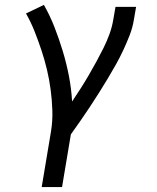

<svg xmlns="http://www.w3.org/2000/svg" viewBox="-20 -548 640 783"><path d="M150 215 188 -12Q195 -55 193.5 -98Q192 -141 186.5 -182.5Q181 -224 171.5 -264Q162 -304 149 -343Q136 -382 121 -420Q106 -458 86 -493L159 -528Q184 -484 202.5 -436.5Q221 -389 236 -339.5Q251 -290 261 -238.5Q271 -187 274 -134Q292 -161 309 -187.5Q326 -214 342 -241.5Q358 -269 373 -296.5Q388 -324 402 -352Q416 -380 426.5 -409Q437 -438 442 -468L451 -520H535L526 -468Q521 -436 509 -405Q497 -374 483 -344Q469 -314 452.5 -284.5Q436 -255 418.5 -226Q401 -197 383 -168.5Q365 -140 346.5 -112Q328 -84 308.5 -56Q289 -28 269 0L233 215Z"/></svg>

Font: Iosevka HT Extended
Style: Italic
Weight: 400
Width: 7
Italic angle: -9°
Monospace: yes
Designer: Belleve Invis
Foundry: Belleve Invis
Version: Version 32.3.0; ttfautohint (v1.8.4)